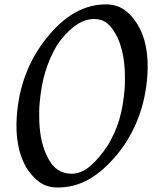

<svg xmlns="http://www.w3.org/2000/svg" viewBox="-20 -836 727 856"><path d="M187.2 -145.1Q207.7 -100 235.4 -80.8Q263.1 -61.5 298.5 -61.5Q343.6 -61.5 383.8 -96.9Q424.1 -132.3 460 -187.2Q493.3 -242.1 511.3 -301Q529.2 -360 535.9 -442.1Q536.9 -454.9 536.9 -467.7Q536.9 -480.5 536.9 -493.3Q536.9 -596.4 503.6 -669.2Q482.1 -712.8 457.9 -732.1Q433.8 -751.3 400 -751.3Q354.9 -751.3 311.3 -718.5Q267.7 -685.6 233.8 -633.8Q201.5 -579 182.3 -516.9Q163.1 -454.9 156.4 -372.8Q154.9 -357.9 154.9 -343.6Q154.9 -329.2 154.9 -316.4Q154.9 -214.4 187.2 -145.1ZM503.6 -148.7Q442.1 -74.4 377.4 -37.2Q312.8 0 236.9 0Q190.3 0 157.2 -23.3Q124.1 -46.7 96.4 -90.3Q45.1 -180.5 54.9 -317.9Q69.2 -519.5 188.7 -667.7Q307.7 -816.4 451.3 -816.4Q498.5 -816.4 532.3 -793.6Q566.2 -770.8 593.3 -727.2Q646.7 -638.5 636.9 -498.5Q622.6 -296.4 503.6 -148.7Z"/></svg>

Font: MM Jasmine
Style: Regular
Weight: 400
Designer: Khon Soe Zaw Thu
Version: Version 1.00 July 11, 2016, initial release